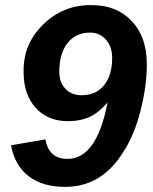

<svg xmlns="http://www.w3.org/2000/svg" viewBox="-20 -718 596 748"><path d="M399 -319Q366 -280 330 -263Q294 -246 244 -246Q166 -246 119 -298Q72 -350 72 -436Q69 -545 148 -622.5Q227 -700 338 -698Q436 -698 494 -635Q552 -574 552 -467Q552 -384 528 -289Q504 -193 461 -127Q377 10 234 10Q145 10 91 -32Q37 -74 23 -152L157 -175Q170 -99 243 -99Q357 -99 399 -319ZM417 -493Q417 -535 393 -563Q369 -591 331 -591Q275 -591 243 -550Q211 -509 211 -439Q211 -398 234.5 -372.5Q258 -347 298 -347Q354 -347 385.5 -386Q417 -425 417 -493Z"/></svg>

Font: Libra Sans
Style: Bold Italic
Weight: 700
Italic angle: -12°
Foundry: Context Ltd
Version: Version 1.002